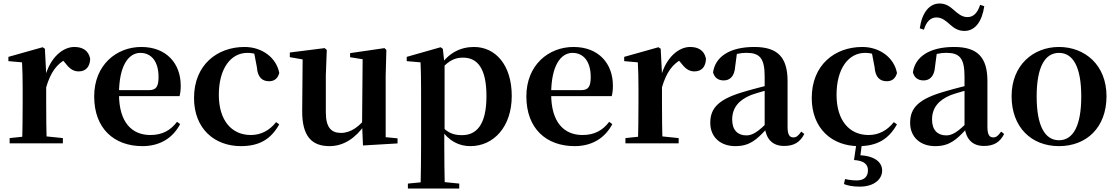

<svg xmlns="http://www.w3.org/2000/svg" viewBox="-20 -821 6399 1100"><path d="M35.2 0H340.2V-29.9L229.8 -41.2H143.3L35.2 -29.9ZM106.2 0H247.6C245.6 -50.2 244.6 -165.6 244.6 -234.8V-398.7L237.2 -541.7L224.2 -550.4L28.1 -495.2V-470.7L106.2 -463.8C108.9 -415.2 109.9 -377 109.9 -310.2V-234.8C109.9 -165.6 108.9 -50.2 106.2 0ZM244.4 -320.2C270.2 -408.3 305.9 -455.5 363.4 -485.1L326.8 -490.9L349.8 -464.4C374.7 -431.7 396.5 -411.9 430.2 -411.9C475.4 -411.9 495.2 -442.3 496.7 -484.5C486.9 -534 450.4 -551.9 405.6 -551.9C339.4 -551.9 266.8 -490.4 238.4 -380.9H211.3Z M796.2 16.2C895.4 16.2 969.6 -29.4 1012.1 -109.9L994.2 -123.2C958.5 -75.9 912.1 -47.5 841.4 -47.5C737.6 -47.5 661.7 -117.3 661.7 -282.7C661.7 -444.8 716.5 -518 784.1 -518C847.5 -518 888.3 -468.1 888.3 -380.4C888.3 -325.7 875.6 -304.6 833.4 -304.6H578.1V-270.2H1008.7C1013.4 -288.1 1015.4 -306.2 1015.4 -330.9C1015.4 -454.7 935.8 -551.9 789.4 -551.9C647.3 -551.9 519.6 -448.8 519.6 -268.8C519.6 -83.9 634.3 16.2 796.2 16.2Z M1360.1 16.2C1467.1 16.2 1532.4 -24.3 1579.8 -108.4L1561.9 -121.4C1524.4 -73.9 1475.7 -47.5 1417.2 -47.5C1306.4 -47.5 1233.7 -131.7 1233.7 -277.6C1233.7 -429.2 1303 -518 1396.6 -518C1432 -518 1463.3 -508.7 1501.7 -486.3L1433.8 -530.1L1451.6 -436.8C1455.7 -376.1 1484.2 -355.6 1521.4 -355.6C1551.3 -355.6 1570.6 -370.4 1580 -402.4C1564.5 -488.1 1484 -551.9 1381 -551.9C1224.7 -551.9 1091.6 -449.7 1091.6 -259.7C1091.6 -82.8 1209.9 16.2 1360.1 16.2Z M1867.7 16.2C1951.9 16.2 2018.2 -33 2068 -103H2115.2L2081.6 -153.8C2042.2 -98 1990.5 -59.5 1933.8 -59.5C1879.4 -59.5 1846.7 -88.6 1846.7 -177.8V-388.7L1852.2 -534.8L1840 -545.4L1640.4 -520.2V-493.5L1744 -475.4L1714 -497.7L1711.3 -187.9C1709.6 -37 1769.3 16.2 1867.7 16.2ZM2059.6 12.4 2257.6 0.7V-28.5L2189.6 -35V-388.7L2193.6 -534.8L2182.9 -545.4L1985.7 -516.6V-493.2L2057.6 -481.6L2054.4 -111.9V-109.4Z M2316.9 259.3H2611.1V230.8L2505.4 220.1H2426L2316.9 230.8ZM2389.4 259.3H2528.4C2526.4 175.6 2525.4 83.5 2525.4 13V-63L2527.1 -75.6V-455L2525.8 -460.8L2517.2 -540.9L2504.2 -550.4L2310.2 -495.2V-470.7L2389.4 -463.8C2391.4 -415.2 2392.4 -374.7 2392.4 -308.7V13.8C2392.4 83.8 2391.4 175.6 2389.4 259.3ZM2675.1 16.2C2806.8 16.2 2911.9 -93.2 2911.9 -271.4C2911.9 -449.4 2818.1 -551.9 2695.6 -551.9C2618.5 -551.9 2547.6 -517.8 2497.5 -437.5H2489.1L2504 -421.1C2553.8 -478.5 2591.2 -490.8 2632.6 -490.8C2715.6 -490.8 2767 -429.4 2767 -270.1C2767 -103.7 2708.1 -46.7 2627.1 -46.7C2581.2 -46.7 2547.8 -57.7 2510.6 -97.8L2492.1 -82.3H2504.3C2552 -11.6 2610.6 16.2 2675.1 16.2Z M3272.2 16.2C3371.4 16.2 3445.6 -29.4 3488.1 -109.9L3470.2 -123.2C3434.5 -75.9 3388.1 -47.5 3317.4 -47.5C3213.6 -47.5 3137.7 -117.3 3137.7 -282.7C3137.7 -444.8 3192.5 -518 3260.1 -518C3323.5 -518 3364.3 -468.1 3364.3 -380.4C3364.3 -325.7 3351.6 -304.6 3309.4 -304.6H3054.1V-270.2H3484.7C3489.4 -288.1 3491.4 -306.2 3491.4 -330.9C3491.4 -454.7 3411.8 -551.9 3265.4 -551.9C3123.3 -551.9 2995.6 -448.8 2995.6 -268.8C2995.6 -83.9 3110.3 16.2 3272.2 16.2Z M3563.2 0H3868.2V-29.9L3757.8 -41.2H3671.3L3563.2 -29.9ZM3634.2 0H3775.6C3773.6 -50.2 3772.6 -165.6 3772.6 -234.8V-398.7L3765.2 -541.7L3752.2 -550.4L3556.1 -495.2V-470.7L3634.2 -463.8C3636.9 -415.2 3637.9 -377 3637.9 -310.2V-234.8C3637.9 -165.6 3636.9 -50.2 3634.2 0ZM3772.4 -320.2C3798.2 -408.3 3833.9 -455.5 3891.4 -485.1L3854.8 -490.9L3877.8 -464.4C3902.7 -431.7 3924.5 -411.9 3958.2 -411.9C4003.4 -411.9 4023.2 -442.3 4024.7 -484.5C4014.9 -534 3978.4 -551.9 3933.6 -551.9C3867.4 -551.9 3794.8 -490.4 3766.4 -380.9H3739.3Z M4192.6 16.2C4273.4 16.2 4313.5 -18.5 4371.7 -82.4H4406.8L4391.3 -135.5C4323.4 -62.3 4288.2 -45.3 4256 -45.3C4207.3 -45.3 4174.8 -75.1 4174.8 -135.9C4174.8 -202.7 4211.7 -247.7 4283.1 -276.7C4318.3 -289.6 4376.3 -304.9 4430 -318.9V-344.4C4376.7 -331.6 4303.3 -313.4 4251.4 -297.9C4099 -255.1 4049.3 -204.1 4049.3 -117.6C4049.3 -33.9 4109.1 16.2 4192.6 16.2ZM4472.1 15.2C4528.2 15.2 4563.5 -5.4 4587.9 -53.4L4570.7 -67.2C4552.5 -41.2 4541.3 -33.8 4525.7 -33.8C4503.7 -33.8 4492.1 -48.4 4492.1 -94.8V-356.2C4492.1 -494.2 4434.2 -551.9 4301.1 -551.9C4160.4 -551.9 4077.8 -495.7 4065.2 -406.5C4072.9 -376.3 4094.6 -360.2 4126.3 -360.2C4159.7 -360.2 4188.1 -381.6 4191.9 -439.2L4202.1 -516.3L4139.8 -491.2C4187.9 -510.9 4221.8 -518.3 4256 -518.3C4333.1 -518.3 4360.9 -487.8 4360.9 -381.4V-94C4369 -26.4 4403.7 15.2 4472.1 15.2Z M4899.1 16.2C5006.1 16.2 5071.4 -24.3 5118.8 -108.4L5100.9 -121.4C5063.4 -73.9 5014.7 -47.5 4956.2 -47.5C4845.4 -47.5 4772.7 -131.7 4772.7 -277.6C4772.7 -429.2 4842 -518 4935.6 -518C4971 -518 5002.3 -508.7 5040.7 -486.3L4972.8 -530.1L4990.6 -436.8C4994.7 -376.1 5023.2 -355.6 5060.4 -355.6C5090.3 -355.6 5109.6 -370.4 5119 -402.4C5103.5 -488.1 5023 -551.9 4920 -551.9C4763.7 -551.9 4630.6 -449.7 4630.6 -259.7C4630.6 -82.8 4748.9 16.2 4899.1 16.2ZM4872.7 95.8C4928.4 99.5 4952.6 119.3 4952.6 154.6C4952.6 191 4931.1 212.6 4888.8 212.6C4868.8 212.6 4844.7 210.3 4821.5 204.8L4815.1 233.4C4836.3 241.9 4863.6 248.3 4905.5 248.3C4988.9 248.3 5034 205 5034 156C5034 108.2 4990.1 68.4 4891.9 68.1L4907.8 81.7L4918.8 -3.9H4887.4Z M5337.6 16.2C5418.4 16.2 5458.5 -18.5 5516.7 -82.4H5551.8L5536.3 -135.5C5468.4 -62.3 5433.2 -45.3 5401 -45.3C5352.3 -45.3 5319.8 -75.1 5319.8 -135.9C5319.8 -202.7 5356.7 -247.7 5428.1 -276.7C5463.3 -289.6 5521.3 -304.9 5575 -318.9V-344.4C5521.7 -331.6 5448.3 -313.4 5396.4 -297.9C5244 -255.1 5194.3 -204.1 5194.3 -117.6C5194.3 -33.9 5254.1 16.2 5337.6 16.2ZM5617.1 15.2C5673.2 15.2 5708.5 -5.4 5732.9 -53.4L5715.7 -67.2C5697.5 -41.2 5686.3 -33.8 5670.7 -33.8C5648.7 -33.8 5637.1 -48.4 5637.1 -94.8V-356.2C5637.1 -494.2 5579.2 -551.9 5446.1 -551.9C5305.4 -551.9 5222.8 -495.7 5210.2 -406.5C5217.9 -376.3 5239.6 -360.2 5271.3 -360.2C5304.7 -360.2 5333.1 -381.6 5336.9 -439.2L5347.1 -516.3L5284.8 -491.2C5332.9 -510.9 5366.8 -518.3 5401 -518.3C5478.1 -518.3 5505.9 -487.8 5505.9 -381.4V-94C5514 -26.4 5548.7 15.2 5617.1 15.2ZM5249.6 -658.7 5273.3 -651C5286.6 -695.7 5310.2 -721 5345.2 -721C5377.4 -721 5400.2 -700.5 5424.4 -678.9C5445.6 -660.6 5468.6 -643.8 5505.6 -643.8C5565.9 -643.8 5606 -696.4 5619.1 -785.5L5595.2 -793.3C5581.2 -748.1 5557.6 -723 5522.8 -723C5490.9 -723 5467.8 -743.2 5443.6 -764.6C5422.9 -783.2 5398.2 -801 5363.6 -801C5302.9 -801 5261.8 -746.4 5249.6 -658.7Z M6047 16.2C6204.7 16.2 6319.4 -90.2 6319.4 -269.8C6319.4 -449.1 6195 -551.9 6047 -551.9C5899.7 -551.9 5775.6 -447.6 5775.6 -269.8C5775.6 -92.4 5888.5 16.2 6047 16.2ZM6047 -17.5C5966.3 -17.5 5919.2 -100.3 5919.2 -268.1C5919.2 -436.6 5966.3 -518 6047 -518C6128.2 -518 6174.7 -436.6 6174.7 -268.1C6174.7 -100.3 6128.2 -17.5 6047 -17.5Z"/></svg>

Font: Source Han Serif TW VF
Style: Regular
Weight: 250
Designer: Ryoko NISHIZUKA 西塚涼子 (kana & ideographs); Frank Grießhammer (Latin, Greek & Cyrillic); Wenlong ZHANG 张文龙 (bopomofo); San
Foundry: Adobe
Version: Version 2.002;hotconv 1.1.0;makeotfexe 2.6.0